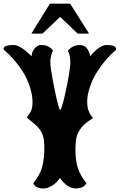

<svg xmlns="http://www.w3.org/2000/svg" viewBox="-28 -1009 657 1053"><path d="M386.7 24.4Q341.3 24.4 300.3 -33.2Q278.8 1.5 241.2 18.1Q220.2 27.3 197.3 23.7Q174.3 20 166 12.2Q157.2 4.9 154.8 -4.9Q189 -46.4 202.1 -88.9Q209.5 -112.8 212.6 -145.8Q215.8 -178.7 215.1 -210.2Q214.4 -241.7 208.5 -261.2Q202.1 -283.2 190.2 -298.8Q178.2 -314.5 167 -324.7Q154.8 -335.4 141.6 -345.5Q128.4 -355.5 120.1 -363.3L121.1 -364.3Q119.6 -367.7 135.7 -388.2Q150.4 -408.2 150.4 -448.7Q150.4 -489.7 134.5 -536.6Q118.7 -583.5 93.8 -621.1Q45.9 -693.4 -6.8 -735.4Q-8.3 -739.7 -8.3 -741.7Q-8.3 -762.2 46.9 -762.2Q83.5 -762.2 145.5 -700.2Q145.5 -718.3 155.3 -733.9Q173.3 -762.2 195.8 -762.2Q218.3 -762.2 232.4 -755.9Q253.9 -746.1 262.7 -731Q248 -701.7 248 -666.5Q248 -652.3 252.7 -621.8Q257.3 -591.3 264.2 -554.7Q271 -518.1 278.6 -484.1Q286.1 -450.2 292.5 -428.2Q298.8 -406.2 301.8 -406.2Q305.7 -406.2 312.5 -428.2Q319.3 -450.2 327.1 -484.1Q335 -518.1 342 -554.7Q349.1 -591.3 353.5 -622.1Q357.9 -652.8 357.9 -667.5Q357.9 -704.1 344.2 -731Q359.9 -749.5 380.9 -757.1Q401.9 -764.6 421.4 -760.7Q440.9 -756.8 451.2 -740.2Q462.9 -722.2 466.8 -700.2Q497.6 -739.3 531.2 -755.9Q543.5 -762.2 554.2 -762.2Q608.4 -762.2 608.4 -741.7L607.9 -734.4Q556.2 -693.8 507.8 -620.1Q482.4 -582.5 466.3 -535.4Q450.2 -488.3 450.2 -454.6Q450.2 -419.9 458 -401.4Q463.9 -385.7 470.9 -376.5Q478 -367.2 480 -367.2Q480 -363.8 481 -360.8L469.7 -353Q411.1 -315.9 394.5 -266.1Q385.7 -240.7 385.7 -186Q385.7 -131.3 398.7 -88.9Q411.6 -46.4 446.3 -4.9Q431.6 24.4 386.7 24.4ZM144 -824.7 245.6 -988.8H356.9L460.4 -824.7H397.9L301.8 -916.5L205.1 -824.7Z"/></svg>

Font: Sancreek
Style: Regular
Weight: 400
Designer: Vernon Adams
Foundry: Vernon Adams
Version: Version 1.100; ttfautohint (v1.8.4.7-5d5b)